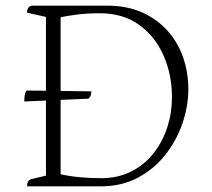

<svg xmlns="http://www.w3.org/2000/svg" viewBox="-20 -661 753 681"><path d="M76 0Q76 -22 92 -26L143 -38V-601L76 -616Q76 -637 92 -641H359Q431 -641 485 -616.5Q539 -592 575.5 -550.5Q612 -509 630 -456Q648 -403 648 -345Q648 -284 627 -223Q606 -162 566 -111.5Q526 -61 468.5 -30.5Q411 0 337 0ZM338 -29Q399 -29 446 -53Q493 -77 525 -118Q557 -159 573.5 -210Q590 -261 590 -316Q590 -395 560.5 -463Q531 -531 474 -572.5Q417 -614 333 -614Q289 -614 254.5 -609.5Q220 -605 195 -600V-43Q225 -36 262.5 -32.5Q300 -29 338 -29ZM66 -301Q66 -314 68 -325Q70 -336 75 -340L304 -337Q304 -318 293 -311Z"/></svg>

Font: Petrona ExtraLight
Style: Regular
Weight: 200
Designer: Ringo R. Seeber
Foundry: Ringo R. Seeber
Version: Version 2.001; ttfautohint (v1.8.3)